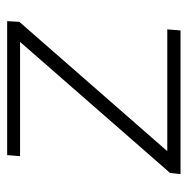

<svg xmlns="http://www.w3.org/2000/svg" viewBox="-14 -510 524 536"><g transform="rotate(-90 248.0 -242.0)"><path d="M83 -484H457L455 -450L94 -37H434L431 0H30L33 -29L399 -448H80Z"/></g></svg>

Font: Iunito ExtraLight
Style: Italic
Weight: 200
Italic angle: -4.541°
Designer: Vernon Adams
Foundry: Vernon Adams
Version: Version 2.001;November 30, 2019;FontCreator 12.0.0.2547 64-b